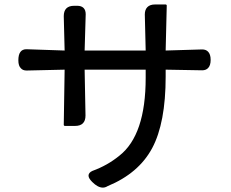

<svg xmlns="http://www.w3.org/2000/svg" viewBox="-20 -774 1040 863"><path d="M62.5 -502.9Q62.5 -552.7 98.6 -552.7Q98.6 -552.7 270.5 -546.9L266.6 -701.2Q266.6 -724.6 278.3 -736.3Q290 -748 313.5 -748H327.1Q345.7 -748 355.5 -738.3Q365.2 -728.5 365.2 -710L360.4 -546.9H634.8Q630.9 -708 630.9 -709Q630.9 -730.5 642.6 -742.2Q654.3 -753.9 676.8 -753.9H724.6Q726.6 -753.9 728 -752.4Q729.5 -751 729.5 -749L724.6 -546.9L888.7 -551.8Q905.3 -551.8 915 -542Q926.8 -530.3 926.8 -504.9Q926.8 -479.5 915 -467.8Q905.3 -458 888.7 -458L724.6 -460.9V-429.7Q724.6 -221.7 664.1 -108.4Q603.5 4.9 463.9 62.5Q453.1 69.3 442.4 69.3Q419.9 69.3 394.5 43.9Q377.9 27.3 377.9 15.6Q377.9 2 395.5 -5.9Q462.9 -30.3 516.6 -74.2Q634.8 -167 634.8 -423.8V-460.9H360.4L364.3 -254.9Q364.3 -231.4 352.5 -219.7Q340.8 -208 317.4 -208H271.5Q269.5 -208 268.1 -209.5Q266.6 -210.9 266.6 -212.9L270.5 -460.9L99.6 -457Q83 -457 74.2 -466.8Q62.5 -477.5 62.5 -502.9Z"/></svg>

Font: TaiwanPearl
Style: Regular
Weight: 400
Version: Version 2.102